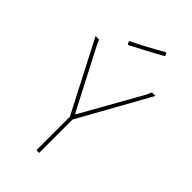

<svg xmlns="http://www.w3.org/2000/svg" viewBox="-251 -917 998 998"><g transform="rotate(45 247.5 -418.0)"><path d="M343 -836 348 -834 355 -822 353 -817Q286 -779 179 -724L174 -727L167 -742Q258 -786 343 -836ZM466 -637 248 -245V0H228V-246L26 -637H52L63 -611L236 -277H241L429 -611L440 -637Z"/></g></svg>

Font: Alegreya Sans SC Thin
Style: Regular
Weight: 100
Designer: Juan Pablo del Peral
Foundry: Huerta Tipografica
Version: Version 2.007